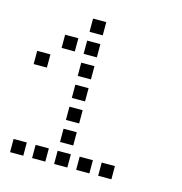

<svg xmlns="http://www.w3.org/2000/svg" viewBox="-100 -771 799 842"><g transform="rotate(15 300.0 -350.0)"><path d="M221 -680Q220 -680 220 -680Q220 -680 220 -679V-621Q220 -620 220 -620Q220 -620 221 -620H279Q280 -620 280 -620Q280 -620 280 -621V-679Q280 -680 280 -680Q280 -680 279 -680ZM121 -580Q120 -580 120 -580Q120 -580 120 -579V-521Q120 -520 120 -520Q120 -520 121 -520H179Q180 -520 180 -520Q180 -520 180 -521V-579Q180 -580 180 -580Q180 -580 179 -580ZM221 -580Q220 -580 220 -580Q220 -580 220 -579V-521Q220 -520 220 -520Q220 -520 221 -520H279Q280 -520 280 -520Q280 -520 280 -521V-579Q280 -580 280 -580Q280 -580 279 -580ZM21 -480Q20 -480 20 -480Q20 -480 20 -479V-421Q20 -420 20 -420Q20 -420 21 -420H79Q80 -420 80 -420Q80 -420 80 -421V-479Q80 -480 80 -480Q80 -480 79 -480ZM221 -480Q220 -480 220 -480Q220 -480 220 -479V-421Q220 -420 220 -420Q220 -420 221 -420H279Q280 -420 280 -420Q280 -420 280 -421V-479Q280 -480 280 -480Q280 -480 279 -480ZM221 -380Q220 -380 220 -380Q220 -380 220 -379V-321Q220 -320 220 -320Q220 -320 221 -320H279Q280 -320 280 -320Q280 -320 280 -321V-379Q280 -380 280 -380Q280 -380 279 -380ZM221 -280Q220 -280 220 -280Q220 -280 220 -279V-221Q220 -220 220 -220Q220 -220 221 -220H279Q280 -220 280 -220Q280 -220 280 -221V-279Q280 -280 280 -280Q280 -280 279 -280ZM221 -180Q220 -180 220 -180Q220 -180 220 -179V-121Q220 -120 220 -120Q220 -120 221 -120H279Q280 -120 280 -120Q280 -120 280 -121V-179Q280 -180 280 -180Q280 -180 279 -180ZM21 -80Q20 -80 20 -80Q20 -80 20 -79V-21Q20 -20 20 -20Q20 -20 21 -20H79Q80 -20 80 -20Q80 -20 80 -21V-79Q80 -80 80 -80Q80 -80 79 -80ZM121 -80Q120 -80 120 -80Q120 -80 120 -79V-21Q120 -20 120 -20Q120 -20 121 -20H179Q180 -20 180 -20Q180 -20 180 -21V-79Q180 -80 180 -80Q180 -80 179 -80ZM221 -80Q220 -80 220 -80Q220 -80 220 -79V-21Q220 -20 220 -20Q220 -20 221 -20H279Q280 -20 280 -20Q280 -20 280 -21V-79Q280 -80 280 -80Q280 -80 279 -80ZM321 -80Q320 -80 320 -80Q320 -80 320 -79V-21Q320 -20 320 -20Q320 -20 321 -20H379Q380 -20 380 -20Q380 -20 380 -21V-79Q380 -80 380 -80Q380 -80 379 -80ZM421 -80Q420 -80 420 -80Q420 -80 420 -79V-21Q420 -20 420 -20Q420 -20 421 -20H479Q480 -20 480 -20Q480 -20 480 -21V-79Q480 -80 480 -80Q480 -80 479 -80Z"/></g></svg>

Font: Doto Medium
Style: Regular
Weight: 500
Monospace: yes
Version: Version 1.000